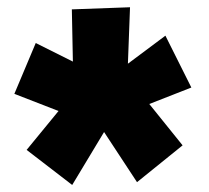

<svg xmlns="http://www.w3.org/2000/svg" viewBox="-20 -739 582 535"><path d="M396 -449.2 488.8 -334 361.8 -231.4 270 -371.1 181.2 -223.6 54.2 -321.3 143.1 -429.7 20 -477.5 79.6 -619.1 183.1 -567.4 180.2 -712.9 342.3 -718.8 336.4 -561.5 440.9 -639.6 513.2 -495.1Z"/></svg>

Font: Luckiest Guy RUS-BEL-UKR
Style: Regular
Weight: 400
Designer: Astigmatic (AOETI)
Foundry: Astigmatic (AOETI)
Version: Version 1.00 March 11, 2019, initial release